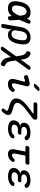

<svg xmlns="http://www.w3.org/2000/svg" viewBox="1892 -2718 1015 4840"><g transform="rotate(90 2400.0 -297.5)"><path d="M493 -53Q494 -27 482 -12.5Q470 2 444 8Q417 13 403.5 4Q390 -5 389 -31L386 -91Q376 -77 365 -66Q334 -30 291.5 -10Q249 10 188 10Q127 10 89 -10Q51 -30 32 -66.5Q13 -103 11 -154.5Q9 -206 21 -270Q32 -334 52.5 -387Q73 -440 105.5 -478.5Q138 -517 183 -538.5Q228 -560 289 -560Q349 -560 385.5 -542Q422 -524 441 -491Q448 -479 453 -467L475 -519Q486 -545 502.5 -554Q519 -563 543 -558Q567 -552 574 -537.5Q581 -523 571 -497L480 -280ZM375 -281V-283Q373 -323 367.5 -355.5Q362 -388 350 -411Q338 -434 319 -447Q300 -460 271 -460Q243 -460 219 -445.5Q195 -431 176.5 -406Q158 -381 145 -346Q132 -311 125 -270Q117 -229 117 -196Q117 -163 126 -139.5Q135 -116 154.5 -103Q174 -90 206 -90Q235 -90 258.5 -104.5Q282 -119 302.5 -144.5Q323 -170 340.5 -204.5Q358 -239 374 -279Z M627 180Q601 180 590.5 167.5Q580 155 585 128L666 -334Q675 -385 698 -427Q721 -469 754 -498.5Q787 -528 830 -544Q873 -560 922 -560Q1021 -560 1063.5 -504.5Q1106 -449 1099 -354Q1097 -315 1090 -275.5Q1083 -236 1071 -197Q1044 -101 992 -45.5Q940 10 856 10Q794 10 761 -20.5Q728 -51 730 -105L688 128Q684 155 669 167.5Q654 180 627 180ZM836 -80Q890 -80 920.5 -111.5Q951 -143 969 -202Q979 -239 986 -275.5Q993 -312 995 -348Q998 -407 978.5 -438.5Q959 -470 905 -470Q879 -470 856.5 -460.5Q834 -451 816.5 -432.5Q799 -414 787 -388Q775 -362 769 -328L747 -202Q736 -144 759.5 -112Q783 -80 836 -80Z M1724 -493 1503 -185 1524 -54Q1533 1 1560 35Q1587 69 1622 81Q1640 90 1646.5 99.5Q1653 109 1650 125Q1647 145 1639 159Q1631 173 1620 180.5Q1609 188 1596 189.5Q1583 191 1568 184Q1513 162 1477 117.5Q1441 73 1430 1L1419 -67L1260 156Q1247 173 1232.5 181.5Q1218 190 1198 190Q1185 190 1174 186Q1163 182 1158 173.5Q1153 165 1155.5 152.5Q1158 140 1170 123L1399 -196L1378 -327Q1374 -355 1365.5 -375Q1357 -395 1345.5 -410Q1334 -425 1321.5 -435Q1309 -445 1298 -450Q1279 -460 1273 -469.5Q1267 -479 1269 -495Q1273 -515 1280.5 -529Q1288 -543 1299 -551Q1310 -559 1323.5 -560Q1337 -561 1352 -554Q1374 -543 1393.5 -530Q1413 -517 1428 -497Q1443 -477 1454.5 -450.5Q1466 -424 1472 -387L1483 -314L1636 -526Q1648 -544 1662.5 -552Q1677 -560 1696 -560Q1709 -560 1719.5 -556Q1730 -552 1734.5 -543.5Q1739 -535 1737.5 -522.5Q1736 -510 1724 -493Z M1932 -398Q1909 -392 1894.5 -403Q1880 -414 1875 -437Q1870 -462 1879 -477Q1888 -492 1914 -499L2060 -535Q2086 -541 2105.5 -537.5Q2125 -534 2137.5 -522Q2150 -510 2154 -491.5Q2158 -473 2152 -451L2094 -217Q2084 -178 2081.5 -153Q2079 -128 2083 -114.5Q2087 -101 2096.5 -95.5Q2106 -90 2120 -90Q2146 -90 2170.5 -105Q2195 -120 2216 -143Q2233 -162 2250 -162Q2267 -162 2281 -149Q2297 -136 2297.5 -116Q2298 -96 2283 -78Q2265 -54 2245.5 -37Q2226 -20 2203.5 -10Q2181 0 2155 5Q2129 10 2097 10Q2062 10 2034.5 0Q2007 -10 1990.5 -31.5Q1974 -53 1969.5 -86Q1965 -119 1977 -163L2037 -395Q2041 -409 2034 -415.5Q2027 -422 2015 -419ZM2197 -673Q2184 -658 2168 -651.5Q2152 -645 2134 -645Q2097 -645 2092.5 -658.5Q2088 -672 2115 -702L2165 -755Q2180 -772 2196 -778.5Q2212 -785 2232 -785Q2270 -785 2274.5 -770.5Q2279 -756 2251 -727Z M2961 -609 2775 -468Q2677 -394 2628.5 -339.5Q2580 -285 2571 -238Q2565 -200 2590.5 -173Q2616 -146 2675 -128L2797 -91Q2844 -77 2864.5 -47.5Q2885 -18 2878 21Q2874 42 2862.5 65Q2851 88 2831 111L2800 148Q2784 167 2767 171Q2750 175 2733 163Q2715 151 2714.5 135Q2714 119 2730 100L2754 69Q2762 61 2765.5 53.5Q2769 46 2769 40Q2772 27 2765.5 18.5Q2759 10 2744 5L2623 -31Q2529 -60 2489.5 -109Q2450 -158 2465 -234Q2477 -305 2539.5 -376.5Q2602 -448 2723 -535L2825 -609Q2844 -623 2843 -629.5Q2842 -636 2821 -636H2598Q2575 -636 2565.5 -648Q2556 -660 2560 -683Q2564 -706 2578 -718Q2592 -730 2615 -730H2941Q2975 -730 2988 -713.5Q3001 -697 2995 -664Q2992 -647 2984 -633.5Q2976 -620 2961 -609Z M3511 -476Q3517 -463 3515 -450.5Q3513 -438 3504.5 -429.5Q3496 -421 3482 -415.5Q3468 -410 3450 -410Q3443 -410 3437.5 -412.5Q3432 -415 3427 -418.5Q3422 -422 3417 -427.5Q3412 -433 3407 -441Q3399 -454 3380 -461Q3361 -468 3333 -470Q3321 -471 3309 -471Q3297 -471 3285 -470Q3241 -467 3212.5 -449.5Q3184 -432 3178 -399Q3172 -366 3194 -346.5Q3216 -327 3260 -327H3337Q3359 -327 3367.5 -316.5Q3376 -306 3372 -284Q3368 -262 3355.5 -251.5Q3343 -241 3321 -241H3241Q3193 -241 3161.5 -219.5Q3130 -198 3123 -160Q3117 -124 3141.5 -104.5Q3166 -85 3213 -82Q3227 -81 3241.5 -81Q3256 -81 3270 -82Q3303 -84 3327.5 -93.5Q3352 -103 3366 -122L3379 -135Q3385 -141 3390.5 -145Q3396 -149 3402.5 -151Q3409 -153 3417 -153Q3435 -153 3447.5 -147.5Q3460 -142 3465.5 -133.5Q3471 -125 3469.5 -113Q3468 -101 3458 -87Q3430 -44 3377.5 -20.5Q3325 3 3255 7Q3241 8 3226.5 8Q3212 8 3198 7Q3150 4 3113.5 -7.5Q3077 -19 3052.5 -40.5Q3028 -62 3018.5 -91.5Q3009 -121 3016 -159Q3027 -218 3067.5 -255Q3108 -292 3170 -297Q3119 -300 3093 -333.5Q3067 -367 3075 -414Q3081 -448 3099.5 -473.5Q3118 -499 3147.5 -516.5Q3177 -534 3216 -544Q3255 -554 3301 -557Q3313 -558 3324.5 -558Q3336 -558 3349 -557Q3412 -553 3453.5 -532.5Q3495 -512 3511 -476Z M4091 -530Q4115 -530 4124.5 -516.5Q4134 -503 4129.5 -480Q4125 -457 4111.5 -443.5Q4098 -430 4074 -430H3903L3860 -217Q3854 -185 3851.5 -161.5Q3849 -138 3852.5 -122.5Q3856 -107 3864 -99.5Q3872 -92 3887 -92Q3913 -92 3937.5 -105.5Q3962 -119 3983 -143Q4000 -161 4017.5 -161Q4035 -161 4048 -149Q4063 -137 4063.5 -119Q4064 -101 4049 -83Q4028 -59 4007.5 -41Q3987 -23 3964.5 -12Q3942 -1 3917 4.5Q3892 10 3864 10Q3826 10 3800 -2.5Q3774 -15 3759 -37.5Q3744 -60 3741.5 -92Q3739 -124 3747 -163L3800 -430H3696Q3673 -430 3663 -443.5Q3653 -457 3658 -480Q3662 -503 3676 -516.5Q3690 -530 3714 -530Z M4711 -476Q4717 -463 4715 -450.5Q4713 -438 4704.5 -429.5Q4696 -421 4682 -415.5Q4668 -410 4650 -410Q4643 -410 4637.5 -412.5Q4632 -415 4627 -418.5Q4622 -422 4617 -427.5Q4612 -433 4607 -441Q4599 -454 4580 -461Q4561 -468 4533 -470Q4521 -471 4509 -471Q4497 -471 4485 -470Q4441 -467 4412.5 -449.5Q4384 -432 4378 -399Q4372 -366 4394 -346.5Q4416 -327 4460 -327H4537Q4559 -327 4567.5 -316.5Q4576 -306 4572 -284Q4568 -262 4555.5 -251.5Q4543 -241 4521 -241H4441Q4393 -241 4361.5 -219.5Q4330 -198 4323 -160Q4317 -124 4341.5 -104.5Q4366 -85 4413 -82Q4427 -81 4441.5 -81Q4456 -81 4470 -82Q4503 -84 4527.5 -93.5Q4552 -103 4566 -122L4579 -135Q4585 -141 4590.5 -145Q4596 -149 4602.5 -151Q4609 -153 4617 -153Q4635 -153 4647.5 -147.5Q4660 -142 4665.5 -133.5Q4671 -125 4669.5 -113Q4668 -101 4658 -87Q4630 -44 4577.5 -20.5Q4525 3 4455 7Q4441 8 4426.5 8Q4412 8 4398 7Q4350 4 4313.5 -7.5Q4277 -19 4252.5 -40.5Q4228 -62 4218.5 -91.5Q4209 -121 4216 -159Q4227 -218 4267.5 -255Q4308 -292 4370 -297Q4319 -300 4293 -333.5Q4267 -367 4275 -414Q4281 -448 4299.5 -473.5Q4318 -499 4347.5 -516.5Q4377 -534 4416 -544Q4455 -554 4501 -557Q4513 -558 4524.5 -558Q4536 -558 4549 -557Q4612 -553 4653.5 -532.5Q4695 -512 4711 -476Z"/></g></svg>

Font: Maple Mono Medium
Style: Italic
Weight: 500
Italic angle: -10°
Monospace: yes
Designer: subframe7536
Version: Version 7.000